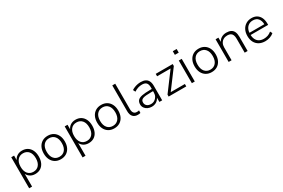

<svg xmlns="http://www.w3.org/2000/svg" viewBox="120 -2050 5267 3575"><g transform="rotate(-30 2754.0 -262.5)"><path d="M84 180V-487H145V-368H137Q155 -427 203 -461Q251 -495 318 -495Q385 -495 433.5 -464.5Q482 -434 509 -377.5Q536 -321 536 -244Q536 -167 509.5 -110Q483 -53 434 -22.5Q385 8 318 8Q251 8 203.5 -26Q156 -60 138 -117H147V180ZM309 -45Q384 -45 428 -97.5Q472 -150 472 -244Q472 -338 428 -390Q384 -442 309 -442Q234 -442 190 -390Q146 -338 146 -244Q146 -150 190 -97.5Q234 -45 309 -45Z M869 8Q800 8 749 -23Q698 -54 670 -110.5Q642 -167 642 -244Q642 -320 670 -376.5Q698 -433 749 -464Q800 -495 869 -495Q938 -495 989 -464Q1040 -433 1068 -376.5Q1096 -320 1096 -244Q1096 -167 1068 -110.5Q1040 -54 989 -23Q938 8 869 8ZM869 -45Q944 -45 988 -97.5Q1032 -150 1032 -244Q1032 -338 988 -390Q944 -442 869 -442Q794 -442 750 -390Q706 -338 706 -244Q706 -150 750 -97.5Q794 -45 869 -45Z M1233 180V-487H1294V-368H1286Q1304 -427 1352 -461Q1400 -495 1467 -495Q1534 -495 1582.5 -464.5Q1631 -434 1658 -377.5Q1685 -321 1685 -244Q1685 -167 1658.5 -110Q1632 -53 1583 -22.5Q1534 8 1467 8Q1400 8 1352.5 -26Q1305 -60 1287 -117H1296V180ZM1458 -45Q1533 -45 1577 -97.5Q1621 -150 1621 -244Q1621 -338 1577 -390Q1533 -442 1458 -442Q1383 -442 1339 -390Q1295 -338 1295 -244Q1295 -150 1339 -97.5Q1383 -45 1458 -45Z M2018 8Q1949 8 1898 -23Q1847 -54 1819 -110.5Q1791 -167 1791 -244Q1791 -320 1819 -376.5Q1847 -433 1898 -464Q1949 -495 2018 -495Q2087 -495 2138 -464Q2189 -433 2217 -376.5Q2245 -320 2245 -244Q2245 -167 2217 -110.5Q2189 -54 2138 -23Q2087 8 2018 8ZM2018 -45Q2093 -45 2137 -97.5Q2181 -150 2181 -244Q2181 -338 2137 -390Q2093 -442 2018 -442Q1943 -442 1899 -390Q1855 -338 1855 -244Q1855 -150 1899 -97.5Q1943 -45 2018 -45Z M2522 8Q2454 8 2418 -33.5Q2382 -75 2382 -151V-705H2445V-158Q2445 -122 2455 -97Q2465 -72 2484.5 -59.5Q2504 -47 2532 -47Q2545 -47 2557 -48.5Q2569 -50 2581 -53L2579 1Q2564 5 2550.5 6.5Q2537 8 2522 8Z M2826 8Q2777 8 2737.5 -11Q2698 -30 2675.5 -63Q2653 -96 2653 -137Q2653 -192 2681 -223Q2709 -254 2774 -267Q2839 -280 2948 -280H2998V-233H2950Q2883 -233 2838 -229Q2793 -225 2766.5 -214.5Q2740 -204 2729 -186.5Q2718 -169 2718 -142Q2718 -97 2750 -70Q2782 -43 2835 -43Q2879 -43 2912.5 -64Q2946 -85 2966 -120.5Q2986 -156 2986 -201V-316Q2986 -382 2957.5 -412Q2929 -442 2867 -442Q2823 -442 2782 -429.5Q2741 -417 2697 -388L2673 -437Q2700 -455 2732 -468Q2764 -481 2799 -488Q2834 -495 2868 -495Q2927 -495 2967 -475.5Q3007 -456 3027.5 -415.5Q3048 -375 3048 -312V0H2988V-116H2996Q2986 -79 2962 -51Q2938 -23 2903.5 -7.5Q2869 8 2826 8Z M3187 0V-42L3494 -454L3496 -435H3190V-487H3555V-445L3246 -31L3245 -52H3566V0Z M3676 -615V-693H3759V-615ZM3686 0V-487H3749V0Z M4113 8Q4044 8 3993 -23Q3942 -54 3914 -110.5Q3886 -167 3886 -244Q3886 -320 3914 -376.5Q3942 -433 3993 -464Q4044 -495 4113 -495Q4182 -495 4233 -464Q4284 -433 4312 -376.5Q4340 -320 4340 -244Q4340 -167 4312 -110.5Q4284 -54 4233 -23Q4182 8 4113 8ZM4113 -45Q4188 -45 4232 -97.5Q4276 -150 4276 -244Q4276 -338 4232 -390Q4188 -442 4113 -442Q4038 -442 3994 -390Q3950 -338 3950 -244Q3950 -150 3994 -97.5Q4038 -45 4113 -45Z M4477 0V-487H4538V-374H4529Q4550 -434 4598.5 -464.5Q4647 -495 4710 -495Q4769 -495 4808 -474.5Q4847 -454 4866 -412Q4885 -370 4885 -306V0H4822V-302Q4822 -348 4809.5 -379Q4797 -410 4770.5 -425.5Q4744 -441 4700 -441Q4653 -441 4616.5 -420.5Q4580 -400 4560 -363Q4540 -326 4540 -278V0Z M5265 8Q5190 8 5135 -22Q5080 -52 5050 -108Q5020 -164 5020 -242Q5020 -318 5049 -374.5Q5078 -431 5130.5 -463Q5183 -495 5251 -495Q5318 -495 5364 -466Q5410 -437 5434.5 -384Q5459 -331 5459 -257V-230H5065V-276H5422L5404 -262Q5404 -348 5365.5 -396.5Q5327 -445 5252 -445Q5198 -445 5160 -420Q5122 -395 5102 -351Q5082 -307 5082 -249V-243Q5082 -180 5103.5 -135.5Q5125 -91 5166 -68Q5207 -45 5264 -45Q5308 -45 5348.5 -58.5Q5389 -72 5427 -104L5451 -58Q5418 -27 5367.5 -9.5Q5317 8 5265 8Z"/></g></svg>

Font: Nunito Sans 11pt Light
Style: Regular
Weight: 300
Version: Version 3.101;gftools[0.9.27]